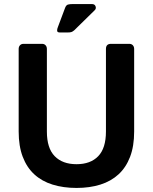

<svg xmlns="http://www.w3.org/2000/svg" viewBox="-20 -916 753 946"><path d="M357 10Q292 10 239 -6.5Q186 -23 149 -57Q112 -91 92 -143.5Q72 -196 72 -268V-675Q72 -686 78.5 -693Q85 -700 96 -700H187Q198 -700 204.5 -693Q211 -686 211 -675V-268Q211 -186 249.5 -146.5Q288 -107 357 -107Q426 -107 464 -146.5Q502 -186 502 -268V-675Q502 -700 527 -700H617Q628 -700 634.5 -693Q641 -686 641 -675V-268Q641 -196 621 -143.5Q601 -91 564 -57Q527 -23 474.5 -6.5Q422 10 357 10ZM275 -756Q262 -756 261.5 -764.5Q261 -773 265 -782L301 -878Q306 -891 315 -893.5Q324 -896 338 -896H433Q447 -896 451 -884.5Q455 -873 446 -865L346 -767Q338 -760 331.5 -758Q325 -756 313 -756Z"/></svg>

Font: Fz Rubik Med
Style: Regular
Weight: 500
Designer: Hubert and Fischer
Foundry: Hubert and Fischer
Version: Vit hóa bi FontZin.com